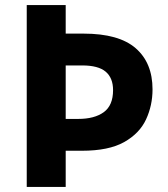

<svg xmlns="http://www.w3.org/2000/svg" viewBox="-20 -734 658 754"><path d="M579 -383Q579 -320 553.5 -265Q528 -210 467.5 -176Q407 -142 302 -142H238V0H85V-714H238V-602H308Q447 -602 513 -544.5Q579 -487 579 -383ZM287 -267Q351 -267 387.5 -293.5Q424 -320 424 -380Q424 -428 395 -452.5Q366 -477 303 -477H238V-267Z"/></svg>

Font: Noto Sans Georgian Bold
Style: Regular
Weight: 700
Designer: Monotype Design Team, Akaki Razmadze
Foundry: Google LLC
Version: Version 2.005; ttfautohint (v1.8.4.7-5d5b)